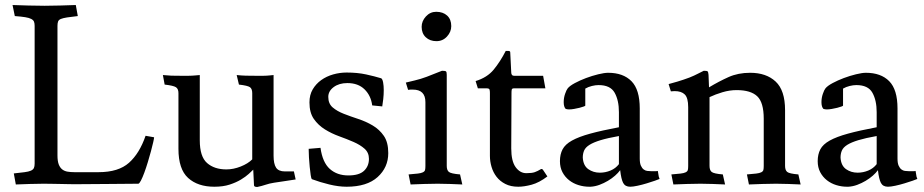

<svg xmlns="http://www.w3.org/2000/svg" viewBox="-20 -732 3682 765"><path d="M209 -113Q209 -90 214 -77Q219 -64 228 -57Q237 -50 249.5 -48Q262 -46 276 -46H373Q452 -46 494 -83.5Q536 -121 560 -191L594 -185Q594 -181 590.5 -165.5Q587 -150 581.5 -129.5Q576 -109 569 -86Q562 -63 555 -44Q548 -25 541.5 -12.5Q535 0 531 0Q479 0 413.5 1Q348 2 276 2Q258 2 245.5 1.5Q233 1 220.5 1Q208 1 192.5 0.5Q177 0 154 0Q123 0 99.5 1Q76 2 43 3L35 -41Q62 -44 78 -46Q94 -48 103 -52Q112 -56 115 -62.5Q118 -69 118 -80V-629Q118 -639 115.5 -645.5Q113 -652 104.5 -656.5Q96 -661 80.5 -663.5Q65 -666 39 -668L30 -712Q62 -711 93 -710Q124 -709 158 -709Q189 -709 219 -710Q249 -711 282 -712L290 -668Q263 -665 247 -662.5Q231 -660 222.5 -656.5Q214 -653 211.5 -646.5Q209 -640 209 -629Z M989 -56Q983 -50 971 -39Q959 -28 940 -16.5Q921 -5 895 3.5Q869 12 834 12Q768 12 729.5 -23Q691 -58 691 -139V-361Q691 -378 681 -384.5Q671 -391 636 -395L629 -433Q649 -431 663 -430.5Q677 -430 706 -430Q720 -430 729 -430Q738 -430 745 -430.5Q752 -431 759 -431.5Q766 -432 776 -433V-173Q776 -108 805 -82.5Q834 -57 882 -57Q910 -57 939 -68.5Q968 -80 985 -97V-361Q985 -378 976 -384.5Q967 -391 932 -395L923 -433Q942 -431 959 -430.5Q976 -430 1005 -430Q1019 -430 1027.5 -430Q1036 -430 1042.5 -430.5Q1049 -431 1055 -431.5Q1061 -432 1070 -433V-112Q1070 -79 1080 -64Q1090 -49 1115 -49H1151L1158 -17Q1141 -14 1115.5 -10.5Q1090 -7 1072 -4Q1053 -1 1038.5 4Q1024 9 1005 13Q992 13 992 6Z M1257 -143Q1265 -85 1294 -59Q1323 -33 1368 -33Q1411 -33 1430.5 -51.5Q1450 -70 1450 -99Q1450 -124 1432.5 -139.5Q1415 -155 1388.5 -166.5Q1362 -178 1331.5 -189Q1301 -200 1274.5 -216.5Q1248 -233 1230.5 -258Q1213 -283 1213 -324Q1213 -354 1226 -376Q1239 -398 1260 -413Q1281 -428 1307.5 -435.5Q1334 -443 1361 -443Q1404 -443 1438.5 -435.5Q1473 -428 1499 -420Q1504 -417 1506.5 -403.5Q1509 -390 1509 -373Q1509 -355 1507 -337Q1505 -319 1503 -308L1463 -312Q1458 -351 1432.5 -376Q1407 -401 1364 -401Q1331 -401 1309.5 -385Q1288 -369 1288 -346Q1288 -319 1305.5 -304Q1323 -289 1350 -278.5Q1377 -268 1407.5 -258Q1438 -248 1465 -232Q1492 -216 1509.5 -190.5Q1527 -165 1527 -122Q1527 -65 1484.5 -26.5Q1442 12 1361 12Q1329 12 1292 3Q1255 -6 1223 -18Q1220 -20 1218 -34Q1216 -48 1214 -67Q1212 -86 1211 -104.5Q1210 -123 1210 -134V-139Z M1760 -71Q1760 -54 1768.5 -47Q1777 -40 1813 -37L1822 3Q1793 2 1773 1Q1753 0 1724 0Q1696 0 1670.5 1Q1645 2 1616 3L1608 -37Q1632 -39 1645 -40.5Q1658 -42 1665 -45.5Q1672 -49 1673.5 -54.5Q1675 -60 1675 -71V-325Q1675 -375 1625 -375Q1620 -375 1615.5 -375Q1611 -375 1606 -374L1597 -403Q1609 -406 1632.5 -411.5Q1656 -417 1680 -426L1741 -450Q1754 -450 1757 -447.5Q1760 -445 1760 -434ZM1660 -625Q1660 -648 1677 -666.5Q1694 -685 1718 -685Q1745 -685 1761.5 -670Q1778 -655 1778 -628Q1778 -605 1761 -586.5Q1744 -568 1719 -568Q1693 -568 1676.5 -583.5Q1660 -599 1660 -625Z M2017 -141Q2017 -90 2034.5 -66Q2052 -42 2077 -42Q2099 -42 2110.5 -46Q2122 -50 2135 -58Q2139 -60 2143 -56L2161 -29Q2128 -4 2098 4Q2068 12 2045 12Q2015 12 1993.5 1Q1972 -10 1958.5 -27.5Q1945 -45 1938.5 -67Q1932 -89 1932 -111V-362Q1932 -370 1930.5 -375Q1929 -380 1919 -380H1884L1875 -409Q1921 -423 1947 -454.5Q1973 -486 1995 -529H2006Q2013 -529 2013 -523L2017 -443Q2017 -438 2019.5 -434Q2022 -430 2030 -430H2144L2153 -380H2028Q2020 -380 2019 -375Q2018 -370 2018 -362Z M2446 -190Q2401 -182 2373 -173.5Q2345 -165 2329 -155Q2313 -145 2307.5 -132.5Q2302 -120 2302 -104Q2304 -72 2324 -58Q2344 -44 2370 -44Q2392 -44 2412.5 -52.5Q2433 -61 2446 -78ZM2594 -50Q2599 -50 2601 -51L2603 -39Q2604 -28 2608 -19Q2604 -17 2589.5 -12Q2575 -7 2557 -1.5Q2539 4 2520.5 8Q2502 12 2491 12Q2471 12 2463 -3Q2455 -18 2451 -54Q2443 -43 2430.5 -32Q2418 -21 2402 -11.5Q2386 -2 2368.5 4.5Q2351 11 2333 12H2328Q2306 12 2285 5.5Q2264 -1 2247.5 -14Q2231 -27 2221 -46Q2211 -65 2211 -90Q2211 -117 2221.5 -137Q2232 -157 2259 -172Q2286 -187 2331.5 -199.5Q2377 -212 2446 -225V-285Q2446 -332 2429 -362.5Q2412 -393 2365 -393Q2353 -393 2338.5 -389.5Q2324 -386 2312 -379V-311Q2312 -310 2305.5 -307.5Q2299 -305 2289 -302.5Q2279 -300 2267.5 -298Q2256 -296 2247 -296Q2242 -296 2234 -298Q2226 -306 2226 -325Q2226 -342 2231.5 -358Q2237 -374 2242 -380Q2250 -390 2270.5 -401Q2291 -412 2315 -421Q2339 -430 2363.5 -436Q2388 -442 2403 -442Q2463 -442 2496 -408.5Q2529 -375 2529 -300V-100Q2529 -82 2533.5 -72Q2538 -62 2544.5 -57Q2551 -52 2558.5 -51Q2566 -50 2573 -50Z M2644 -397Q2656 -400 2679.5 -407Q2703 -414 2727 -423Q2747 -431 2761 -438.5Q2775 -446 2784 -450Q2797 -450 2799.5 -447.5Q2802 -445 2803 -434L2805 -384Q2845 -408 2883 -425Q2921 -442 2969 -442Q3033 -442 3070.5 -407Q3108 -372 3108 -293V-71Q3108 -54 3116.5 -47Q3125 -40 3161 -37L3170 3Q3141 2 3121 1Q3101 0 3072 0Q3044 0 3018.5 1Q2993 2 2964 3L2956 -37Q2980 -39 2993 -40.5Q3006 -42 3013 -45.5Q3020 -49 3021.5 -54.5Q3023 -60 3023 -71V-259Q3023 -324 2997 -348.5Q2971 -373 2915 -373Q2887 -373 2858.5 -364.5Q2830 -356 2807 -345V-71Q2807 -54 2815.5 -47Q2824 -40 2860 -37L2869 3Q2840 2 2820 1Q2800 0 2771 0Q2743 0 2717.5 1Q2692 2 2663 3L2655 -37Q2679 -39 2692 -40.5Q2705 -42 2712 -45.5Q2719 -49 2720.5 -54.5Q2722 -60 2722 -71V-305Q2722 -342 2708.5 -355.5Q2695 -369 2668 -369Q2664 -369 2660.5 -368.5Q2657 -368 2653 -368Z M3473 -190Q3428 -182 3400 -173.5Q3372 -165 3356 -155Q3340 -145 3334.5 -132.5Q3329 -120 3329 -104Q3331 -72 3351 -58Q3371 -44 3397 -44Q3419 -44 3439.5 -52.5Q3460 -61 3473 -78ZM3621 -50Q3626 -50 3628 -51L3630 -39Q3631 -28 3635 -19Q3631 -17 3616.5 -12Q3602 -7 3584 -1.5Q3566 4 3547.5 8Q3529 12 3518 12Q3498 12 3490 -3Q3482 -18 3478 -54Q3470 -43 3457.5 -32Q3445 -21 3429 -11.5Q3413 -2 3395.5 4.5Q3378 11 3360 12H3355Q3333 12 3312 5.5Q3291 -1 3274.5 -14Q3258 -27 3248 -46Q3238 -65 3238 -90Q3238 -117 3248.5 -137Q3259 -157 3286 -172Q3313 -187 3358.5 -199.5Q3404 -212 3473 -225V-285Q3473 -332 3456 -362.5Q3439 -393 3392 -393Q3380 -393 3365.5 -389.5Q3351 -386 3339 -379V-311Q3339 -310 3332.5 -307.5Q3326 -305 3316 -302.5Q3306 -300 3294.5 -298Q3283 -296 3274 -296Q3269 -296 3261 -298Q3253 -306 3253 -325Q3253 -342 3258.5 -358Q3264 -374 3269 -380Q3277 -390 3297.5 -401Q3318 -412 3342 -421Q3366 -430 3390.5 -436Q3415 -442 3430 -442Q3490 -442 3523 -408.5Q3556 -375 3556 -300V-100Q3556 -82 3560.5 -72Q3565 -62 3571.5 -57Q3578 -52 3585.5 -51Q3593 -50 3600 -50Z"/></svg>

Font: Lusitana
Style: Regular
Weight: 400
Designer: Ana Paula Megda
Foundry: Ana Paula Megda
Version: Version 1.000; ttfautohint (v1.1) -l 8 -r 50 -G 200 -x 14 -D